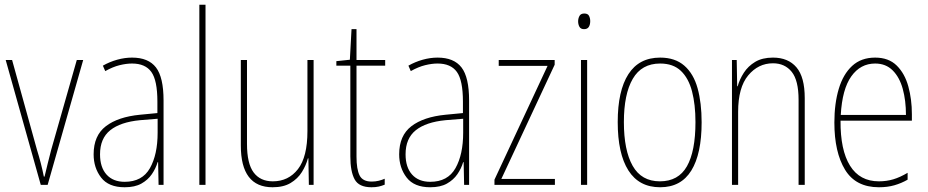

<svg xmlns="http://www.w3.org/2000/svg" viewBox="-20 -780 3917 810"><path d="M152 0 4 -527H31L136 -148Q145 -119 152 -92Q159 -65 165 -35H168Q175 -64 181.5 -91Q188 -118 196 -148L304 -527H331L181 0Z M537 -537Q606 -537 638 -495.5Q670 -454 670 -356V0H649L647 -96H645Q637 -69 620.5 -45Q604 -21 576.5 -5.5Q549 10 506 10Q438 10 406.5 -31Q375 -72 375 -129Q375 -208 426.5 -247.5Q478 -287 571 -296L644 -303V-351Q644 -441 618.5 -476.5Q593 -512 537 -512Q513 -512 484.5 -505Q456 -498 424 -480L414 -503Q442 -519 474 -528Q506 -537 537 -537ZM571 -273Q488 -265 445 -230.5Q402 -196 402 -129Q402 -74 429.5 -43.5Q457 -13 506 -13Q580 -13 612.5 -70.5Q645 -128 645 -220V-279Z M847 0H821V-760H847Z M1303 -527V0H1283L1281 -112H1279Q1271 -82 1253.5 -54Q1236 -26 1206 -8Q1176 10 1130 10Q996 10 996 -166V-527H1022V-173Q1022 -90 1050 -52.5Q1078 -15 1131 -15Q1197 -15 1237 -66.5Q1277 -118 1277 -227V-527Z M1548 -14Q1564 -14 1578 -17.5Q1592 -21 1603 -26V-1Q1591 4 1578 7Q1565 10 1547 10Q1494 10 1476 -23.5Q1458 -57 1458 -120V-503H1399V-522L1456 -528L1463 -657H1484V-527H1605V-503H1484V-119Q1484 -66 1497 -40Q1510 -14 1548 -14Z M1826 -537Q1895 -537 1927 -495.5Q1959 -454 1959 -356V0H1938L1936 -96H1934Q1926 -69 1909.5 -45Q1893 -21 1865.5 -5.5Q1838 10 1795 10Q1727 10 1695.5 -31Q1664 -72 1664 -129Q1664 -208 1715.5 -247.5Q1767 -287 1860 -296L1933 -303V-351Q1933 -441 1907.5 -476.5Q1882 -512 1826 -512Q1802 -512 1773.5 -505Q1745 -498 1713 -480L1703 -503Q1731 -519 1763 -528Q1795 -537 1826 -537ZM1860 -273Q1777 -265 1734 -230.5Q1691 -196 1691 -129Q1691 -74 1718.5 -43.5Q1746 -13 1795 -13Q1869 -13 1901.5 -70.5Q1934 -128 1934 -220V-279Z M2321 0H2066V-22L2290 -502H2084V-527H2320V-507L2095 -25H2321Z M2445 -723Q2460 -723 2465 -713Q2470 -703 2470 -691Q2470 -676 2464 -666.5Q2458 -657 2444 -657Q2430 -657 2424.5 -667Q2419 -677 2419 -690Q2419 -702 2424.5 -712.5Q2430 -723 2445 -723ZM2457 -527V0H2431V-527Z M2940 -264Q2940 -131 2896.5 -60.5Q2853 10 2765 10Q2676 10 2631 -61Q2586 -132 2586 -265Q2586 -397 2631 -467Q2676 -537 2765 -537Q2828 -537 2867 -503Q2906 -469 2923 -407.5Q2940 -346 2940 -264ZM2612 -265Q2612 -146 2649 -80.5Q2686 -15 2764 -15Q2842 -15 2878 -78.5Q2914 -142 2914 -265Q2914 -339 2899.5 -394.5Q2885 -450 2852.5 -481Q2820 -512 2765 -512Q2687 -512 2649.5 -447.5Q2612 -383 2612 -265Z M3241 -537Q3305 -537 3340 -496Q3375 -455 3375 -366V0H3349V-359Q3349 -441 3320 -477Q3291 -513 3241 -513Q3179 -513 3136.5 -462Q3094 -411 3094 -308V0H3068V-527H3088L3090 -416H3092Q3100 -445 3118 -473Q3136 -501 3166 -519Q3196 -537 3241 -537Z M3672 -537Q3729 -537 3763 -503.5Q3797 -470 3812 -415.5Q3827 -361 3827 -298V-271H3526Q3525 -147 3566 -81Q3607 -15 3688 -15Q3720 -15 3748.5 -23.5Q3777 -32 3809 -51V-22Q3783 -7 3753.5 1.5Q3724 10 3688 10Q3590 10 3545 -64Q3500 -138 3500 -263Q3500 -343 3518.5 -405Q3537 -467 3575 -502Q3613 -537 3672 -537ZM3672 -512Q3610 -512 3571.5 -458Q3533 -404 3527 -295H3802Q3802 -356 3788.5 -405Q3775 -454 3746 -483Q3717 -512 3672 -512Z"/></svg>

Font: Noto Sans Gurmukhi UI Condensed Thin
Style: Regular
Weight: 100
Width: 3
Designer: Jelle Bosma - Monotype Design Team
Foundry: Monotype Imaging Inc.
Version: Version 2.004; ttfautohint (v1.8.4.7-5d5b)